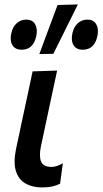

<svg xmlns="http://www.w3.org/2000/svg" viewBox="-20 -810 450 842"><path d="M165 12Q122.5 12 92 -5.2Q61.5 -22.5 49.8 -59.8Q38 -97 50.5 -158Q58.5 -194 63.8 -219.5Q69 -245 75 -273Q89.5 -339.5 100.5 -391.2Q111.5 -443 123 -497L230.5 -500.5Q211.5 -412 195.5 -337.2Q179.5 -262.5 168.5 -210.5L159.5 -168.5Q150.5 -125 160.2 -101.5Q170 -78 205.5 -78Q228.5 -78 255.5 -94L243.5 -4.5Q229.5 3 210 7.5Q190.5 12 165 12ZM152.5 -573Q172.5 -627 192.5 -680.8Q212.5 -734.5 232.5 -788L321.5 -790.5Q294 -735 267.2 -681.2Q240.5 -627.5 214 -574ZM75 -592Q46.5 -592 34.5 -612Q22.5 -632 29.5 -664Q36 -693.5 54 -708.8Q72 -724 95 -724Q122 -724 133.8 -704Q145.5 -684 139.5 -653.5Q127 -592 75 -592ZM343 -592Q314.5 -592 302.5 -612Q290.5 -632 297.5 -664Q304 -693.5 322 -708.8Q340 -724 363 -724Q390 -724 401.8 -704Q413.5 -684 407.5 -653.5Q395 -592 343 -592Z"/></svg>

Font: Commissioner Medium
Style: Italic
Weight: 500
Italic angle: -12°
Designer: Kostas Bartsokas
Foundry: Kostas Bartsokas
Version: Version 1.000; ttfautohint (v1.8.3)